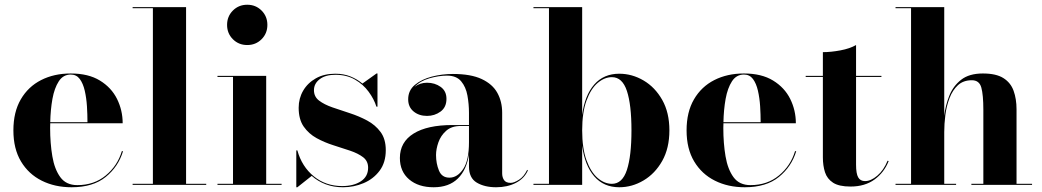

<svg xmlns="http://www.w3.org/2000/svg" viewBox="-20 -780 4395 810"><path d="M499 -142Q479.5 -77 426 -33.5Q372.5 10 282 10Q211.5 10 156 -17.8Q100.5 -45.5 68.5 -99Q36.5 -152.5 36.5 -230Q36.5 -307.5 67.8 -361Q99 -414.5 153.5 -442.2Q208 -470 278.5 -470Q353 -470 401.5 -440.2Q450 -410.5 473.8 -362.5Q497.5 -314.5 497.5 -260H192Q191.5 -250 191.5 -240Q191.5 -175.5 200.8 -120.8Q210 -66 234.5 -32.5Q259 1 306 1Q377 1 426.2 -39.8Q475.5 -80.5 494 -142ZM278.5 -465.5Q246.5 -465.5 228 -437Q209.5 -408.5 201.2 -362.8Q193 -317 192 -264.5H349Q349 -297 346.8 -332Q344.5 -367 337.5 -397.5Q330.5 -428 316.5 -446.8Q302.5 -465.5 278.5 -465.5Z M539.5 -4.5H625V-745.5H539.5V-750H765V-4.5H850V0H539.5Z M938 -675Q938 -711 962.5 -735.5Q987 -760 1023 -760Q1059 -760 1083.5 -735.5Q1108 -711 1108 -675Q1108 -639 1083.5 -614.5Q1059 -590 1023 -590Q987 -590 962.5 -614.5Q938 -639 938 -675ZM897.5 -4.5H963V-455.5H897.5V-460H1103V-4.5H1168V0H897.5Z M1234.5 10H1230V-145.5H1234.5Q1253.5 -77 1304 -36Q1354.5 5 1423.5 5Q1471.5 5 1502.2 -15Q1533 -35 1533 -72.5Q1533 -100.5 1511.8 -116.8Q1490.5 -133 1457.2 -144.2Q1424 -155.5 1386.5 -167.2Q1349 -179 1315.8 -197.2Q1282.5 -215.5 1261.2 -246Q1240 -276.5 1240 -325.5Q1240 -365 1259 -397.5Q1278 -430 1312.5 -449.5Q1347 -469 1394.5 -469Q1430 -469 1458.5 -457.5Q1487 -446 1509 -427.5L1568.5 -470H1572.5V-330H1568Q1558 -362 1535.2 -393Q1512.5 -424 1477.5 -444.2Q1442.5 -464.5 1395 -464.5Q1353 -464.5 1328.8 -446Q1304.5 -427.5 1304.5 -399.5Q1304.5 -372 1326.2 -355.5Q1348 -339 1382.5 -327Q1417 -315 1455.8 -302.5Q1494.5 -290 1529 -271.5Q1563.5 -253 1585.5 -223.2Q1607.5 -193.5 1607.5 -146.5Q1607.5 -94.5 1581.5 -59.8Q1555.5 -25 1514.2 -7.5Q1473 10 1427 10Q1387.5 10 1354.2 -2.5Q1321 -15 1295 -38Z M1889 -252.5H1958.5V-304.5Q1958.5 -340.5 1952 -376.8Q1945.5 -413 1925.5 -437Q1905.5 -461 1865.5 -461Q1831.5 -461 1792 -449.8Q1752.5 -438.5 1729 -413.5Q1751.5 -431 1781.5 -431Q1814.5 -431 1839 -413.5Q1863.5 -396 1863.5 -363Q1863.5 -327.5 1838.5 -309.2Q1813.5 -291 1781.5 -291Q1747.5 -291 1724.8 -309.8Q1702 -328.5 1702 -361Q1702 -398.5 1730.2 -422Q1758.5 -445.5 1801.8 -456.8Q1845 -468 1890.5 -468Q1966.5 -468 2012.2 -446.5Q2058 -425 2078.2 -388.2Q2098.5 -351.5 2098.5 -304.5V-48.5Q2098.5 -32 2106.5 -20.2Q2114.5 -8.5 2134.5 -8.5Q2148.5 -8.5 2169.5 -21.8Q2190.5 -35 2204 -63.5L2207 -61Q2192 -27 2156.2 -8.5Q2120.5 10 2073 10Q2024.5 10 1991.5 -9.5Q1958.5 -29 1958.5 -77.5V-130Q1949 -63.5 1911.5 -26.8Q1874 10 1809.5 10Q1745 10 1706 -23.2Q1667 -56.5 1667 -113.5Q1667 -180.5 1724.8 -216.5Q1782.5 -252.5 1889 -252.5ZM1876 -30.5Q1909.5 -30.5 1934 -66.8Q1958.5 -103 1958.5 -180.5V-248.5H1923Q1885 -248.5 1862.2 -228.2Q1839.5 -208 1829.5 -179.5Q1819.5 -151 1819.5 -126Q1819.5 -90.5 1831.8 -60.5Q1844 -30.5 1876 -30.5Z M2296 -745.5H2230.5V-750H2436V-295Q2447 -378 2487 -423.5Q2527 -469 2592.5 -469Q2646.5 -469 2695 -440.5Q2743.5 -412 2773.8 -358.5Q2804 -305 2804 -230Q2804 -155 2773.8 -101.2Q2743.5 -47.5 2695 -18.8Q2646.5 10 2592.5 10Q2527 10 2487 -36Q2447 -82 2436 -165V0H2230.5V-4.5H2296ZM2436 -230Q2436 -154.5 2454.2 -104.2Q2472.5 -54 2501.2 -29.2Q2530 -4.5 2561.5 -4.5Q2605.5 -4.5 2624.8 -63.2Q2644 -122 2644 -230Q2644 -338 2624.8 -396.2Q2605.5 -454.5 2561.5 -454.5Q2530 -454.5 2501.2 -430Q2472.5 -405.5 2454.2 -355.5Q2436 -305.5 2436 -230Z M3339 -142Q3319.5 -77 3266 -33.5Q3212.5 10 3122 10Q3051.5 10 2996 -17.8Q2940.5 -45.5 2908.5 -99Q2876.5 -152.5 2876.5 -230Q2876.5 -307.5 2907.8 -361Q2939 -414.5 2993.5 -442.2Q3048 -470 3118.5 -470Q3193 -470 3241.5 -440.2Q3290 -410.5 3313.8 -362.5Q3337.5 -314.5 3337.5 -260H3032Q3031.5 -250 3031.5 -240Q3031.5 -175.5 3040.8 -120.8Q3050 -66 3074.5 -32.5Q3099 1 3146 1Q3217 1 3266.2 -39.8Q3315.5 -80.5 3334 -142ZM3118.5 -465.5Q3086.5 -465.5 3068 -437Q3049.5 -408.5 3041.2 -362.8Q3033 -317 3032 -264.5H3189Q3189 -297 3186.8 -332Q3184.5 -367 3177.5 -397.5Q3170.5 -428 3156.5 -446.8Q3142.5 -465.5 3118.5 -465.5Z M3729 -100.5Q3710.5 -53 3669.8 -23Q3629 7 3568 7Q3519.5 7 3494.5 -9.2Q3469.5 -25.5 3460.5 -53.2Q3451.5 -81 3451.5 -116V-455.5H3379V-460H3451.5V-560Q3485.5 -560 3525.5 -567.5Q3565.5 -575 3591.5 -590V-460H3698.5V-455.5H3591.5V-85Q3591.5 -47.5 3600.5 -31.8Q3609.5 -16 3629.5 -16Q3654 -16 3681 -38.8Q3708 -61.5 3724.5 -102Z M3758 -4.5H3823.5V-745.5H3758V-750H3963.5V-291.5Q3968.5 -335 3984.8 -376Q4001 -417 4034.8 -443.5Q4068.5 -470 4126.5 -470Q4182.5 -470 4213.2 -450.5Q4244 -431 4256.2 -396.8Q4268.5 -362.5 4268.5 -319V-4.5H4334V0H4078V-4.5H4128.5V-316.5Q4128.5 -379.5 4120 -410.5Q4111.5 -441.5 4080 -441.5Q4044 -441.5 4021.2 -420.5Q3998.5 -399.5 3985.8 -366Q3973 -332.5 3968.2 -294.8Q3963.5 -257 3963.5 -223V-4.5H4013.5V0H3758Z"/></svg>

Font: Bodoni* 36pt
Style: Bold
Weight: 700
Version: Version 2.3